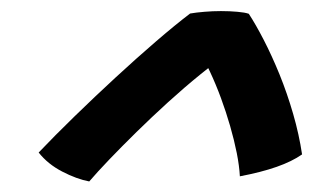

<svg xmlns="http://www.w3.org/2000/svg" viewBox="-20 -688 578 355"><path d="M440 -662.5Q452.5 -643.5 467.5 -614.5Q482.5 -585.5 496.8 -550.5Q511 -515.5 522 -477.5Q533 -439.5 538.5 -402.5Q520 -389.5 491.5 -379.5Q463 -369.5 423.5 -362Q422.5 -381 417.8 -405Q413 -429 405.5 -455Q398 -481 388.5 -506.8Q379 -532.5 368.2 -555.5Q357.5 -578.5 346.5 -596.5L408.5 -594Q381.5 -575.5 351.2 -551Q321 -526.5 290.5 -498.8Q260 -471 232.5 -444Q205 -417 182.2 -393.2Q159.5 -369.5 145 -352.5Q121.5 -357 95 -370.8Q68.5 -384.5 51.5 -406Q81 -437 118 -473Q155 -509 193.8 -544.8Q232.5 -580.5 268.5 -611.5Q304.5 -642.5 331.5 -663Q343 -665 358 -666.2Q373 -667.5 388.5 -667.5Q405 -667.5 419 -666.2Q433 -665 440 -662.5Z"/></svg>

Font: Grandstander Thin SemiBold
Style: Italic
Weight: 600
Italic angle: -15°
Version: Version 1.200